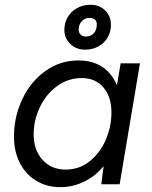

<svg xmlns="http://www.w3.org/2000/svg" viewBox="-20 -762 627 794"><path d="M410.8 -93 478.8 -500H558.8L474.8 0H398.8ZM38 -207.8Q40.2 -286.5 74.5 -356.5Q108.8 -426.5 168.9 -469.2Q229 -512 304.7 -512Q391.7 -512 438.4 -452.8Q485.2 -393.7 481.5 -295.5Q479.3 -198.3 443.5 -128.8Q407.7 -59.2 350.8 -23.6Q293.8 12 230.5 12Q172.2 12 127.6 -15.8Q83 -43.7 59.3 -93.8Q35.7 -143.8 38 -207.8ZM440.8 -293Q442 -358.7 408.8 -398.9Q375.5 -439.2 318.8 -439.2Q261.7 -439.2 216.3 -406.1Q171 -373 145.4 -319.7Q119.8 -266.3 119.2 -209.5Q118.2 -143.8 154.8 -102.2Q191.3 -60.7 251.8 -60.7Q307.3 -60.7 350.2 -94.6Q393.2 -128.5 416.7 -182.3Q440.2 -236.2 440.8 -293ZM246.2 -638.7Q246.2 -667.5 260 -691.2Q273.8 -714.8 298.6 -728.6Q323.3 -742.3 354.8 -742.3Q391.3 -742.3 414.9 -718.8Q438.5 -695.3 438.7 -660.2Q438.7 -629.7 424.8 -606.4Q411 -583.2 386.6 -569.9Q362.2 -556.7 331.7 -556.7Q295.3 -556.7 270.8 -580.1Q246.2 -603.5 246.2 -638.7ZM380.3 -661.5Q380.3 -674.2 372.5 -681.1Q364.7 -688 351.2 -688Q330.8 -688 318.1 -674.2Q305.3 -660.5 305.3 -639Q305.3 -626.5 313.6 -618.8Q321.8 -611 335.3 -611Q355.7 -611 368 -624.7Q380.3 -638.3 380.3 -661.5Z"/></svg>

Font: Oak Sans Light Italic
Style: Regular
Weight: 400
Italic angle: -9.5°
Foundry: Erik Kennedy, Walven
Version: Version 1.000;Glyphs 3.1.2 (3151)